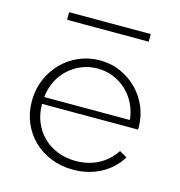

<svg xmlns="http://www.w3.org/2000/svg" viewBox="-100 -739 792 843"><g transform="rotate(15 295.5 -317.0)"><path d="M305.9 14.5Q250.9 14.5 204.5 -4.3Q158.2 -23.2 124.8 -56.1Q91.4 -89.1 72.7 -133.6Q54.1 -178.2 54.1 -230Q54.1 -283.2 73.4 -328.9Q92.7 -374.5 125.9 -408.2Q159.1 -441.8 203.4 -460.9Q247.7 -480 297.3 -480Q349.1 -480 393 -460.2Q436.8 -440.5 468.9 -407.5Q500.9 -374.5 518.9 -331.6Q536.8 -288.6 537.3 -241.8Q537.3 -238.2 537.3 -235.5Q537.3 -232.7 536.8 -229.5H100.5Q100.5 -185 115.9 -147.5Q131.4 -110 158.9 -83Q186.4 -55.9 224.3 -40.7Q262.3 -25.5 307.3 -25.5Q364.5 -25.5 410.2 -49.5Q455.9 -73.6 485 -118.2L519.5 -98.2Q486.4 -44.5 430.5 -15Q374.5 14.5 305.9 14.5ZM491.4 -260.9Q487.7 -300 471.1 -333.4Q454.5 -366.8 428.4 -391.1Q402.3 -415.5 368.6 -429.1Q335 -442.7 296.8 -442.7Q258.6 -442.7 224.8 -428.9Q190.9 -415 164.8 -390.7Q138.6 -366.4 122.3 -333.2Q105.9 -300 102.3 -260.9ZM111.4 -614.5V-649.1H482.3V-614.5Z"/></g></svg>

Font: Spartan Light
Style: Regular
Weight: 300
Designer: Matt Bailey, Mirko Velimirovic
Foundry: Matt Bailey
Version: Version 1.005